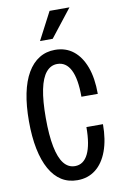

<svg xmlns="http://www.w3.org/2000/svg" viewBox="-103 -1007 681 1074"><g transform="rotate(-10 237.5 -470.0)"><path d="M248 10Q197 10 158 -14.5Q119 -39 92 -87Q65 -135 51 -204Q37 -273 37 -361Q37 -450 51 -518.5Q65 -587 92.5 -634Q120 -681 159.5 -705.5Q199 -730 249 -730Q310 -730 353 -696Q396 -662 419.5 -599Q443 -536 443 -446H350Q350 -548 324 -599Q298 -650 248 -650Q211 -650 185 -619Q159 -588 146 -524.5Q133 -461 133 -363Q133 -265 146 -199.5Q159 -134 184.5 -102Q210 -70 248 -70Q297 -70 322.5 -122Q348 -174 348 -274H442Q442 -186 418.5 -122Q395 -58 351.5 -24Q308 10 248 10ZM248 -793H176L258 -950H371Z"/></g></svg>

Font: Instrument Sans Condensed Medium
Style: Regular
Weight: 500
Width: 3
Designer: Rodrigo Fuenzalida
Foundry: fragTYPE
Version: Version 1.000;gftools[0.9.28]